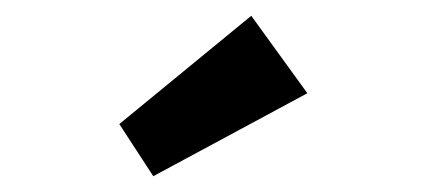

<svg xmlns="http://www.w3.org/2000/svg" viewBox="-20 -813 540 243"><path d="M174 -590 131 -656 298 -793 369 -695Z"/></svg>

Font: Lexend Giga SemiBold
Style: Regular
Weight: 600
Designer: Bonnie Shaver-Troup, Thomas Jockin
Foundry: Lexend
Version: Version 1.007